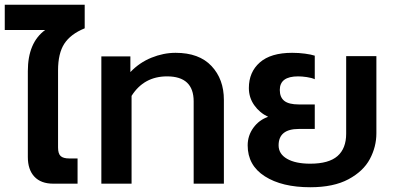

<svg xmlns="http://www.w3.org/2000/svg" viewBox="-25 -772 1662 807"><path d="M92 -112V-473Q92 -593 165 -646H-5V-752H331V-653Q272 -629 245.5 -588.5Q219 -548 219 -476V-152Q219 -126 230 -116Q241 -106 266 -106H301V0H199Q147 0 119.5 -29.5Q92 -59 92 -112Z M401 -535H523V-469Q561 -509 611.5 -529.5Q662 -550 713 -550Q812 -550 864 -494.5Q916 -439 916 -352V0H789V-346Q789 -451 677 -451Q580 -451 528 -369V0H401Z M1016 -161Q1016 -202 1040 -235Q1064 -268 1102 -281Q1066 -298 1043.5 -330Q1021 -362 1021 -402Q1021 -469 1067 -509.5Q1113 -550 1203 -550Q1231 -550 1257 -546.5Q1283 -543 1298 -538V-439Q1285 -445 1264.5 -448Q1244 -451 1228 -451Q1151 -451 1151 -394Q1151 -363 1170 -348Q1189 -333 1231 -333H1298V-230H1231Q1146 -230 1146 -161Q1146 -125 1181.5 -104.5Q1217 -84 1279 -84Q1357 -84 1393.5 -116Q1430 -148 1430 -210V-536H1557V-212Q1557 -155 1529.5 -103.5Q1502 -52 1439.5 -18.5Q1377 15 1279 15Q1160 15 1088 -31Q1016 -77 1016 -161Z"/></svg>

Font: Prompt Medium
Style: Regular
Weight: 500
Designer: Katatrad Team
Foundry: CadsonDemak
Version: Version 1.001